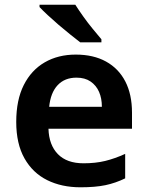

<svg xmlns="http://www.w3.org/2000/svg" viewBox="-20 -786 628 816"><path d="M302 -554Q377 -554 430.5 -524.5Q484 -495 512.5 -440Q541 -385 541 -307V-239H186Q188 -170 226 -131Q264 -92 335 -92Q386 -92 427 -102Q468 -112 512 -132V-28Q471 -8 428 1Q385 10 322 10Q242 10 180.5 -20.5Q119 -51 84 -113Q49 -175 49 -268Q49 -361 81 -424.5Q113 -488 170 -521Q227 -554 302 -554ZM305 -456Q255 -456 225 -424Q195 -392 189 -332H413Q413 -368 401 -395.5Q389 -423 365 -439.5Q341 -456 305 -456ZM300 -766Q314 -744 333.5 -716.5Q353 -689 374 -663.5Q395 -638 411 -619V-606H321Q303 -620 278.5 -639.5Q254 -659 229 -680.5Q204 -702 182.5 -722Q161 -742 148 -756V-766Z"/></svg>

Font: Noto Sans Oriya SemiBold
Style: Regular
Weight: 600
Version: Version 2.003